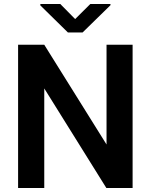

<svg xmlns="http://www.w3.org/2000/svg" viewBox="-20 -933 748 953"><path d="M638.2 0H507.8L199.7 -494.1V0H69.8V-710.9H199.7L508.8 -215.8V-710.9H638.2ZM528.3 -907.2 390.1 -772H316.9L180.2 -906.2V-913.1H279.3L353 -838.4L428.2 -913.1H528.3Z"/></svg>

Font: Heebo SemiBold
Style: Regular
Weight: 600
Designer: Oded Ezer
Foundry: Ezer Type House
Version: Version 3.100